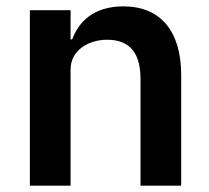

<svg xmlns="http://www.w3.org/2000/svg" viewBox="-20 -584 658 604"><path d="M74 0H202V-365C202 -427 260 -459 317 -459C390 -459 422 -415 422 -336V0H550V-348C550 -486 485 -564 368 -564C273 -564 227 -514 207 -460H202V-552H74Z"/></svg>

Font: IBM Plex Thai SemiBold
Style: Regular
Weight: 600
Designer: Mike Abbink, Paul van der Laan, Pieter van Rosmalen, Ben Mitchell, Mark Frömberg
Foundry: Bold Monday
Version: Version 1.0